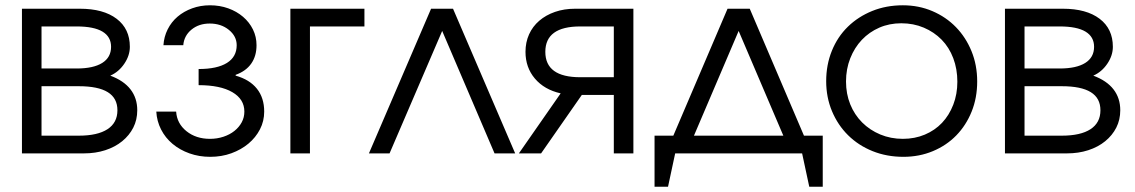

<svg xmlns="http://www.w3.org/2000/svg" viewBox="-20 -580 4292 726"><path d="M63 0H297Q341 0 378 -12Q415 -24 442 -46Q469 -68 484 -97.5Q499 -127 499 -163Q499 -209 473.5 -242Q448 -275 397 -294Q429 -308 450 -339Q471 -370 471 -403Q471 -471 421 -509Q371 -547 282 -547H63ZM137 -321V-480H270Q335 -480 367.5 -460.5Q400 -441 400 -403Q400 -363 366.5 -342Q333 -321 270 -321ZM137 -67V-254H278Q351 -254 387.5 -231.5Q424 -209 424 -163Q424 -116 386.5 -91.5Q349 -67 278 -67Z M571 -158Q573 -122 589 -90.5Q605 -59 632.5 -36Q660 -13 696.5 0Q733 13 775 13Q818 13 855 -0.5Q892 -14 919.5 -37Q947 -60 963 -91Q979 -122 979 -158Q979 -210 951.5 -244.5Q924 -279 871 -294V-297Q910 -311 930 -339.5Q950 -368 950 -409Q950 -441 936.5 -468.5Q923 -496 899 -516.5Q875 -537 843 -548.5Q811 -560 774 -560Q738 -560 706.5 -548.5Q675 -537 651.5 -517Q628 -497 614 -469Q600 -441 598 -409H673Q676 -445 704 -468Q732 -491 773 -491Q816 -491 845.5 -467Q875 -443 875 -409Q875 -365 838 -342Q801 -319 731 -319V-258Q813 -258 858.5 -231.5Q904 -205 904 -158Q904 -136 894 -117.5Q884 -99 866.5 -85Q849 -71 825 -63Q801 -55 774 -55Q721 -55 685 -84Q649 -113 646 -158Z M1078 0H1152V-480H1358V-547H1078Z M1375 0H1453L1652 -463L1850 0H1928L1693 -547H1610Z M2301 -288H2174Q2108 -288 2075 -312Q2042 -336 2042 -384Q2042 -432 2075 -456Q2108 -480 2174 -480H2301ZM1942 0H2026L2180 -221H2301V0H2375V-547H2155Q2113 -547 2078.5 -535Q2044 -523 2019 -501.5Q1994 -480 1980.5 -450Q1967 -420 1967 -384Q1967 -325 2002.5 -283Q2038 -241 2100 -227Z M2455 126H2506L2533 0H3013L3040 126H3091V-67H3020L2815 -547H2731L2526 -67H2455ZM2604 -67 2773 -463 2942 -67Z M3104 -273Q3104 -212 3126 -159.5Q3148 -107 3187 -68.5Q3226 -30 3279.5 -8.5Q3333 13 3396 13Q3456 13 3507.5 -8.5Q3559 -30 3596 -68Q3633 -106 3654 -158Q3675 -210 3675 -272Q3675 -334 3653.5 -386.5Q3632 -439 3594.5 -477.5Q3557 -516 3505.5 -538Q3454 -560 3394 -560Q3331 -560 3278 -538.5Q3225 -517 3186 -479Q3147 -441 3125.5 -388Q3104 -335 3104 -273ZM3394 -55Q3348 -55 3308.5 -71.5Q3269 -88 3240 -117Q3211 -146 3195 -185.5Q3179 -225 3179 -272Q3179 -319 3195 -359.5Q3211 -400 3239 -429.5Q3267 -459 3305 -475.5Q3343 -492 3388 -492Q3434 -492 3473 -475.5Q3512 -459 3540.5 -430Q3569 -401 3584.5 -360Q3600 -319 3600 -271Q3600 -224 3584.5 -184Q3569 -144 3542 -115.5Q3515 -87 3477 -71Q3439 -55 3394 -55Z M3780 0H4014Q4058 0 4095 -12Q4132 -24 4159 -46Q4186 -68 4201 -97.5Q4216 -127 4216 -163Q4216 -209 4190.5 -242Q4165 -275 4114 -294Q4146 -308 4167 -339Q4188 -370 4188 -403Q4188 -471 4138 -509Q4088 -547 3999 -547H3780ZM3854 -321V-480H3987Q4052 -480 4084.5 -460.5Q4117 -441 4117 -403Q4117 -363 4083.5 -342Q4050 -321 3987 -321ZM3854 -67V-254H3995Q4068 -254 4104.5 -231.5Q4141 -209 4141 -163Q4141 -116 4103.5 -91.5Q4066 -67 3995 -67Z"/></svg>

Font: Involve
Style: Regular
Weight: 400
Designer: Stefan Peev
Foundry: Context Ltd.
Version: Version 1.001